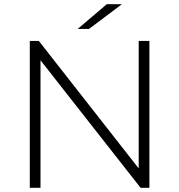

<svg xmlns="http://www.w3.org/2000/svg" viewBox="-20 -895 854 915"><path d="M122 0V-700H165L664 -63H641V-700H692V0H650L150 -637H173V0ZM350 -757 489 -875H561L404 -757Z"/></svg>

Font: Montserrat Thin Light
Style: Regular
Weight: 300
Version: Version 9.000